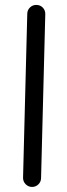

<svg xmlns="http://www.w3.org/2000/svg" viewBox="-20 -721 272 778"><path d="M109.1 36.5Q124.6 36.7 135.4 26.2Q146.2 15.7 146.4 0.7L163.5 -663.8Q163.8 -679.3 153.5 -690.1Q143.1 -700.9 127.7 -701Q112.7 -701.4 101.8 -691.1Q90.8 -680.7 90.5 -665.3L73.4 -0.7Q73.2 14.2 83.7 25.2Q94.2 36.1 109.1 36.5Z"/></svg>

Font: Mikhak VF
Style: Regular
Weight: 100
Designer: Amin Abedi
Version: Version 3.001